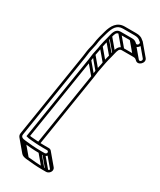

<svg xmlns="http://www.w3.org/2000/svg" viewBox="-227 -812 885 1062"><g transform="rotate(30 215.5 -281.0)"><path d="M210.4 54.5H185.4C167.8 54.5 149.6 53.8 133.3 52.5L107.6 50.5C98.6 49.8 92.3 49.4 86.9 48.2L170.5 -480C172.7 -493.5 174.3 -506 175.6 -518.2C179 -539.6 183.5 -555.9 187.1 -578.2C189.8 -595.5 195 -611.4 198.8 -627.4L204.6 -651.4C209.9 -673.1 214 -686.5 229.7 -686.5H302.7C315.7 -686.5 318.2 -683.1 326.4 -676.1C348.2 -655.2 385.2 -692.8 365.2 -715.8L357 -721.9C346.3 -732.8 330.3 -737.5 310.8 -737.5L237.8 -737.5C189.1 -737.5 167.3 -699.8 155.6 -656.9C147.9 -628.9 140.1 -604.1 135.9 -570.8C134.1 -556.3 127.6 -537.6 124.4 -517L124.4 -516.8L124.3 -516.6C123.1 -504.7 121.5 -492.5 119.5 -480L33.8 61C29.8 86.3 51 96.6 72.7 98.5C104.4 102.1 140.1 105.5 177.3 105.5H202.3C215.7 105.5 229.5 94.7 231.7 80.5C233.9 66.7 224.3 54.5 210.4 54.5ZM216.7 80.5C215.9 85.7 210.2 90.5 204.7 90.5H179.7C143.2 90.5 108.5 87.2 76.5 83.5C60 82.1 46.3 77.3 48.8 61L134.5 -480C136.6 -492.8 138.2 -505.1 139.4 -517.2C142.4 -536 148.3 -554.1 151 -571.2C154.7 -604.1 161.9 -626.6 170.2 -655.1C181.9 -695.1 196.9 -722.5 235.4 -722.5L308.4 -722.5C326.4 -722.5 337.6 -718.6 345.8 -710.1L353.7 -704.2C360.8 -694.3 346.8 -679.1 337.7 -687.8C331 -694.8 321.9 -701.5 305.1 -701.5H232.1C201.3 -701.5 194.3 -670.8 189.9 -652.6L184.1 -628.6C180.4 -613.5 175 -596.8 172 -578L172 -577.8L172 -577.5C170.1 -557.5 164.2 -541.1 160.5 -518L160.5 -517.8L160.5 -517.6C159.3 -505.8 157.6 -493.2 155.5 -480L70.1 59.4C80.4 63 90.1 64.4 104.1 65.5L129.7 67.5C146.5 68.8 165.1 69.5 183 69.5H208C213.3 69.5 217.6 75.3 216.7 80.5ZM68.5 96.3 128 167 140.2 156.4 80.7 85.7ZM172.3 103.3 231.8 174 244.1 163.4 184.6 92.7ZM197.3 103.3 256.8 174 269.1 163.4 209.6 92.7ZM218.1 85.8 277.6 156.5 289.9 145.9 230.4 75.2ZM156.9 -474.7 216.4 -404 228.7 -414.6 169.2 -485.3ZM161.9 -512.7 221.4 -442 233.7 -452.6 174.2 -523.3ZM173.4 -572.7 232.9 -502 245.2 -512.6 185.7 -583.3ZM185.3 -622.7 244.8 -552 257.1 -562.6 197.6 -633.3ZM191.1 -646.7 250.6 -576 262.9 -586.6 203.4 -657.3ZM224.8 -688.7 284.3 -618 296.6 -628.6 237.1 -699.3ZM297.8 -688.7 357.3 -618 369.6 -628.6 310.1 -699.3ZM325.9 -676.7 385.4 -606 397.7 -616.6 338.2 -687.3ZM231.5 -506.8C229.6 -486.8 223.7 -470.4 220.1 -447.3L220 -446.9C218.8 -435 217.1 -422.5 215 -409.3L140.5 61.1H155.5L230 -409.3C232.2 -422.8 233.8 -435.3 235.1 -447.5C238.5 -468.9 243.1 -485.2 246.6 -507.5C249.3 -524.8 254.5 -540.7 258.4 -556.7L264.2 -580.7C269.4 -602.4 273.5 -615.8 289.3 -615.8L362.2 -615.8C375.2 -615.8 377.7 -612.4 385.9 -605.4C407.4 -584.8 444.6 -621.4 425.1 -644.6L365.6 -715.3L353.3 -704.7L412.8 -634C420.8 -624.5 406.6 -608.1 397.2 -617.1C389.2 -623.4 382.3 -630.8 364.6 -630.8L291.6 -630.8C260.8 -630.8 253.8 -600 249.4 -581.9L243.6 -557.9C239.9 -542.8 234.5 -526.1 231.6 -507.3ZM214.5 72.7 274 143.4C275.9 145.6 276.7 148.5 276.3 151.2C275.4 156.4 269.8 161.2 264.2 161.2H239.2C202.7 161.2 168.1 157.6 136 154.2C124.5 153 115.6 150 111.4 144.9L51.8 74.2L39.6 84.8L99.1 155.5C106.6 164.5 119.4 167.8 132.2 169.2C164 172.5 199.6 176.2 236.8 176.2H261.8C275.2 176.2 289 165.4 291.3 151.2C292.4 144 290.3 137.5 286.3 132.8L226.8 62.1Z"/></g></svg>

Font: CiSf OpenHand
Style: GlsObl
Weight: 400
Foundry: Cannot Into Space Fonts
Version: Version 0.7892